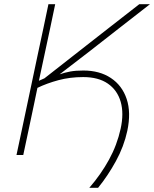

<svg xmlns="http://www.w3.org/2000/svg" viewBox="-20 -733 729 908"><path d="M402.5 155Q457.5 91.5 495.5 22.2Q533.5 -47 550.5 -124Q566.5 -196.5 550.8 -251.5Q535 -306.5 490.2 -337.5Q445.5 -368.5 373.5 -368.5Q311 -368.5 256.2 -353.8Q201.5 -339 157 -317.5L140.5 -238Q126.5 -173 114.8 -116.5Q103 -60 90 0H58Q71 -60 82.8 -116.5Q94.5 -173 108.5 -238L158 -472.5Q172.5 -539.5 184.5 -596.2Q196.5 -653 209 -713H241Q228.5 -653 216.5 -596.2Q204.5 -539.5 190 -472.5L164 -351Q176.5 -357 190 -362.5L386 -516Q445.5 -562.5 503.5 -607.8Q561.5 -653 638.5 -713H689Q615 -655.5 545.2 -601Q475.5 -546.5 407 -493L262 -381.5Q286.5 -390 312.2 -394.8Q338 -399.5 374 -399.5Q451 -399.5 504.2 -364.2Q557.5 -329 579 -265Q600.5 -201 582 -114Q566 -40 528 29.2Q490 98.5 444 155Z"/></svg>

Font: Commissioner Thin
Style: Italic
Weight: 100
Italic angle: -12°
Designer: Kostas Bartsokas
Foundry: Kostas Bartsokas
Version: Version 1.000; ttfautohint (v1.8.3)